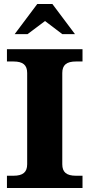

<svg xmlns="http://www.w3.org/2000/svg" viewBox="-20 -948 451 968"><path d="M294 -120V-580C294 -620 315 -638 363 -638H396V-700H15V-638H48C96 -638 117 -620 117 -580V-120C117 -80 96 -62 48 -62H15V0H396V-62H363C315 -62 294 -80 294 -120ZM54 -776H119L207 -842L294 -776H358L244 -928H168Z"/></svg>

Font: LT Superior Serif ExtraBold
Style: Regular
Weight: 800
Designer: Daniel Lyons
Foundry: LyonsType
Version: Version 2.120;FEAKit 1.0